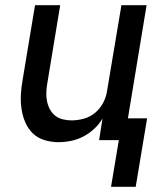

<svg xmlns="http://www.w3.org/2000/svg" viewBox="-20 -540 640 740"><path d="M503 180H408L438 0H362L375 -83Q362 -61 342.5 -43Q323 -25 300.5 -13.5Q278 -2 253.5 3Q229 8 206 8Q178 8 151.5 0Q125 -8 106.5 -26Q88 -44 77.5 -68.5Q67 -93 63 -120Q59 -147 60.5 -175Q62 -203 67 -231L115 -520H212L162 -217Q159 -200 158.5 -182.5Q158 -165 161.5 -148.5Q165 -132 173 -117.5Q181 -103 193.5 -93.5Q206 -84 222.5 -80Q239 -76 256 -76Q280 -76 304.5 -83Q329 -90 348 -106.5Q367 -123 378.5 -145.5Q390 -168 393 -192L448 -520H545L473 -84H547Z"/></svg>

Font: Iosevka Custom Medium
Style: Italic
Weight: 500
Italic angle: -9°
Designer: Belleve Invis
Foundry: Belleve Invis
Version: Version 27.0.1